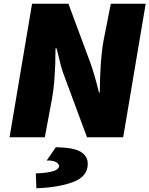

<svg xmlns="http://www.w3.org/2000/svg" viewBox="-20 -732 797 1024"><path d="M151 -712H345L463 -394Q484 -335 508 -238H512Q514 -419 532 -514L571 -712H757L637 0H444L326 -318Q313 -351 304.5 -383Q296 -415 282 -474H276Q276 -305 256 -198L219 0H31ZM295 153Q295 143 279.5 133Q264 123 229 124L278 53Q374 55 411 78Q448 101 448 142Q448 209 370.5 238.5Q293 268 174 272L171 193Q237 190 266 180Q295 170 295 153Z"/></svg>

Font: Nebula Sans Black
Style: Regular
Weight: 900
Italic angle: -9°
Designer: Paul D. Hunt for Adobe (as Source Sans)
Foundry: Nebula Entertainment & Broadcasting LLC
Version: Version 1.010